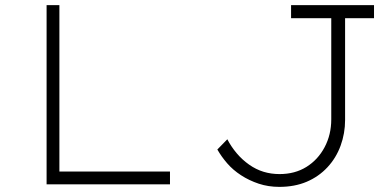

<svg xmlns="http://www.w3.org/2000/svg" viewBox="-20 -720 1525 750"><path d="M162 0V-700H212V-50H644V0ZM1071 10Q1028 10 990.5 -2.5Q953 -15 921.5 -35.5Q890 -56 867.5 -82Q845 -108 829 -136L868 -176Q883 -147 904.5 -121.5Q926 -96 953 -77Q980 -58 1009.5 -49Q1039 -40 1072 -40Q1132 -40 1177 -68Q1222 -96 1248 -145Q1274 -194 1274 -254V-649H1117V-700H1441V-649H1328V-251Q1328 -199 1310.5 -151Q1293 -103 1259 -66.5Q1225 -30 1178 -10Q1131 10 1071 10Z"/></svg>

Font: Lexend Mega ExtraLight
Style: Regular
Weight: 250
Version: Version 1.007